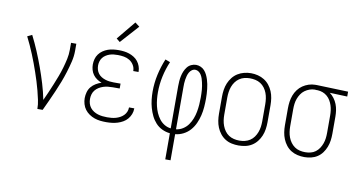

<svg xmlns="http://www.w3.org/2000/svg" viewBox="-88 -996 2676 1434"><g transform="rotate(10 1250.0 -279.0)"><path d="M224 0Q224 -34 216.5 -68Q209 -102 200.5 -135.5Q192 -169 181.5 -202Q171 -235 160 -267.5Q149 -300 137 -332Q125 -364 112 -396Q99 -428 84.5 -459.5Q70 -491 55 -521L90 -538Q118 -483 142 -426Q166 -369 187 -311Q208 -253 226 -193.5Q244 -134 256 -74Q271 -106 285 -138.5Q299 -171 312.5 -204Q326 -237 338.5 -270Q351 -303 361 -337.5Q371 -372 378.5 -406.5Q386 -441 386 -477V-530H426V-477Q426 -435 416 -393.5Q406 -352 393.5 -311.5Q381 -271 366 -232Q351 -193 334 -154Q317 -115 299.5 -76.5Q282 -38 264 0Z M747 8Q724 8 701.5 5.5Q679 3 657.5 -4.5Q636 -12 617 -25Q598 -38 584.5 -56Q571 -74 564.5 -96.5Q558 -119 558 -141Q558 -164 564.5 -187Q571 -210 585.5 -227.5Q600 -245 620 -257Q640 -269 662 -276Q643 -283 626 -294.5Q609 -306 597 -322.5Q585 -339 579.5 -359Q574 -379 574 -399Q574 -420 579.5 -440.5Q585 -461 597.5 -478Q610 -495 627.5 -507Q645 -519 664.5 -526Q684 -533 705 -535.5Q726 -538 747 -538Q767 -538 787.5 -535.5Q808 -533 827 -526.5Q846 -520 863.5 -509Q881 -498 893.5 -482Q906 -466 913 -446.5Q920 -427 920 -407Q920 -406 920 -405Q920 -404 920 -403H880Q880 -403 880 -404Q880 -405 880 -405Q880 -428 867.5 -448.5Q855 -469 835.5 -481Q816 -493 793 -497Q770 -501 747 -501Q731 -501 715.5 -499.5Q700 -498 685 -493Q670 -488 656 -479Q642 -470 632.5 -457.5Q623 -445 618.5 -429.5Q614 -414 614 -399Q614 -382 618.5 -366.5Q623 -351 633 -338Q643 -325 657 -316.5Q671 -308 686.5 -303Q702 -298 718 -296Q734 -294 750 -294H803V-257H750Q732 -257 714 -255Q696 -253 679 -247.5Q662 -242 646.5 -232.5Q631 -223 619.5 -209Q608 -195 603 -177.5Q598 -160 598 -142Q598 -124 603 -107Q608 -90 619 -76Q630 -62 645.5 -52.5Q661 -43 677.5 -38Q694 -33 712 -31Q730 -29 747 -29Q764 -29 780.5 -30.5Q797 -32 813 -36.5Q829 -41 844 -49Q859 -57 871 -69Q883 -81 889.5 -96.5Q896 -112 896 -129Q896 -129 896 -129.5Q896 -130 896 -130H936Q936 -130 936 -129.5Q936 -129 936 -128Q936 -106 928 -85.5Q920 -65 906 -48.5Q892 -32 873 -21Q854 -10 833 -3.5Q812 3 790.5 5.5Q769 8 747 8ZM743 -599 716 -621 833 -763 867 -737Z M1230 205V7Q1199 4 1170.5 -9.5Q1142 -23 1121 -46Q1100 -69 1086.5 -97Q1073 -125 1064.5 -155Q1056 -185 1052.5 -216Q1049 -247 1049 -278Q1049 -343 1063 -406.5Q1077 -470 1102 -530L1139 -516Q1115 -460 1102 -400Q1089 -340 1089 -279Q1089 -253 1091.5 -227Q1094 -201 1100 -175.5Q1106 -150 1116.5 -126Q1127 -102 1143 -81Q1159 -60 1181.5 -46.5Q1204 -33 1230 -30V-350Q1230 -369 1231.5 -388.5Q1233 -408 1237 -427Q1241 -446 1248.5 -464Q1256 -482 1268 -497.5Q1280 -513 1298 -521.5Q1316 -530 1335 -530Q1353 -530 1370 -522.5Q1387 -515 1399 -501.5Q1411 -488 1419 -471.5Q1427 -455 1432.5 -438Q1438 -421 1441.5 -403Q1445 -385 1447 -367Q1449 -349 1450 -331Q1451 -313 1451 -295Q1451 -263 1448.5 -230.5Q1446 -198 1438.5 -166.5Q1431 -135 1417.5 -105Q1404 -75 1382.5 -50.5Q1361 -26 1331.5 -11Q1302 4 1270 7V205ZM1270 -30Q1297 -33 1321 -48Q1345 -63 1361 -85.5Q1377 -108 1387 -134Q1397 -160 1402 -187Q1407 -214 1409 -241.5Q1411 -269 1411 -296Q1411 -310 1410.5 -324.5Q1410 -339 1409 -353.5Q1408 -368 1405.5 -382Q1403 -396 1400 -410Q1397 -424 1392.5 -437.5Q1388 -451 1380.5 -463.5Q1373 -476 1361 -484.5Q1349 -493 1335 -493Q1321 -493 1309 -484Q1297 -475 1290 -462Q1283 -449 1279.5 -435.5Q1276 -422 1273.5 -407.5Q1271 -393 1270.5 -378.5Q1270 -364 1270 -350Z M1750 8Q1724 8 1698 2.5Q1672 -3 1649.5 -17Q1627 -31 1610.5 -52Q1594 -73 1584 -97Q1574 -121 1570 -147.5Q1566 -174 1566 -200V-330Q1566 -356 1570 -382.5Q1574 -409 1584 -433Q1594 -457 1610.5 -478Q1627 -499 1649.5 -513Q1672 -527 1698 -533.5Q1724 -540 1750 -540Q1776 -540 1802 -533.5Q1828 -527 1850.5 -513Q1873 -499 1889.5 -478Q1906 -457 1916 -433Q1926 -409 1930 -382.5Q1934 -356 1934 -330V-200Q1934 -174 1930 -147.5Q1926 -121 1916 -97Q1906 -73 1889.5 -52Q1873 -31 1850.5 -17Q1828 -3 1802 2.5Q1776 8 1750 8ZM1750 -29Q1771 -29 1792 -34Q1813 -39 1830.5 -50.5Q1848 -62 1860.5 -79.5Q1873 -97 1880.5 -117Q1888 -137 1891 -158Q1894 -179 1894 -200V-330Q1894 -351 1891 -372.5Q1888 -394 1880.5 -414Q1873 -434 1860 -451.5Q1847 -469 1829 -480.5Q1811 -492 1790 -496.5Q1769 -501 1748 -501Q1727 -501 1706.5 -496Q1686 -491 1668.5 -479Q1651 -467 1638.5 -449.5Q1626 -432 1619 -412.5Q1612 -393 1609 -372Q1606 -351 1606 -330V-200Q1606 -179 1609 -158Q1612 -137 1619.5 -117Q1627 -97 1639.5 -79.5Q1652 -62 1669.5 -50.5Q1687 -39 1708 -34Q1729 -29 1750 -29Z M2249 8Q2223 8 2197 2Q2171 -4 2149 -17.5Q2127 -31 2110.5 -52Q2094 -73 2084 -97.5Q2074 -122 2070 -148Q2066 -174 2066 -200V-330Q2066 -355 2069.5 -380Q2073 -405 2082 -429Q2091 -453 2106.5 -473.5Q2122 -494 2142.5 -508Q2163 -522 2187.5 -530Q2212 -538 2237 -538Q2240 -538 2243.5 -538Q2247 -538 2250 -538L2487 -530V-493L2354 -498Q2373 -484 2387.5 -464.5Q2402 -445 2410.5 -423Q2419 -401 2422.5 -377.5Q2426 -354 2426 -330V-200Q2426 -174 2422.5 -148.5Q2419 -123 2409.5 -98.5Q2400 -74 2384.5 -53Q2369 -32 2347.5 -18Q2326 -4 2300.5 2Q2275 8 2249 8ZM2249 -29Q2270 -29 2290.5 -34Q2311 -39 2327.5 -51.5Q2344 -64 2355.5 -81.5Q2367 -99 2374 -118.5Q2381 -138 2383.5 -158.5Q2386 -179 2386 -200V-330Q2386 -350 2383.5 -369.5Q2381 -389 2375 -407.5Q2369 -426 2359 -443Q2349 -460 2334 -473Q2319 -486 2300.5 -493Q2282 -500 2262 -501H2250Q2248 -501 2245.5 -501.5Q2243 -502 2240 -502Q2220 -502 2200.5 -495Q2181 -488 2164.5 -476Q2148 -464 2136.5 -446.5Q2125 -429 2118 -410Q2111 -391 2108.5 -370.5Q2106 -350 2106 -330V-200Q2106 -179 2109 -158Q2112 -137 2119.5 -117Q2127 -97 2139.5 -80Q2152 -63 2169 -51Q2186 -39 2207 -34Q2228 -29 2249 -29Z"/></g></svg>

Font: Iosevka Slab Extralight
Style: Regular
Weight: 200
Monospace: yes
Designer: Belleve Invis
Foundry: Belleve Invis
Version: Version 11.1.1; ttfautohint (v1.8.3)